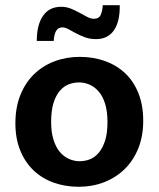

<svg xmlns="http://www.w3.org/2000/svg" viewBox="-20 -705 608 736"><path d="M529 -242Q529 -183 510 -136Q491 -89 457.5 -56.5Q424 -24 379 -6.5Q334 11 282 11Q230 11 185.5 -5Q141 -21 108.5 -52Q76 -83 57.5 -128.5Q39 -174 39 -232Q39 -293 58 -340.5Q77 -388 110.5 -420.5Q144 -453 189 -470Q234 -487 286 -487Q338 -487 382.5 -471Q427 -455 459.5 -424.5Q492 -394 510.5 -348Q529 -302 529 -242ZM392 -237Q392 -278 383 -307Q374 -336 358.5 -354Q343 -372 323.5 -380.5Q304 -389 283 -389Q262 -389 243 -381.5Q224 -374 209 -356.5Q194 -339 185 -310Q176 -281 176 -237Q176 -198 185 -169.5Q194 -141 209 -123Q224 -105 244 -96Q264 -87 285 -87Q306 -87 325 -94.5Q344 -102 359 -120Q374 -138 383 -166.5Q392 -195 392 -237ZM121 -548Q121 -610 145 -644.5Q169 -679 214 -679Q234 -679 251.5 -672Q269 -665 285 -656Q301 -647 314.5 -640Q328 -633 340 -633Q360 -633 366.5 -649Q373 -665 374 -685H439Q440 -622 416.5 -588.5Q393 -555 348 -555Q325 -555 306 -562Q287 -569 271 -577.5Q255 -586 242.5 -593Q230 -600 219 -600Q202 -600 194.5 -585.5Q187 -571 186 -548Z"/></svg>

Font: Ek Mukta
Style: Bold
Weight: 700
Designer: Girish Dalvi and Yashodeep Gholap
Foundry: Ek Type
Version: Version 2.538;PS 1.002;hotconv 16.6.51;makeotf.lib2.5.65220;